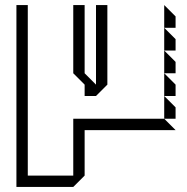

<svg xmlns="http://www.w3.org/2000/svg" viewBox="-20 -515 739 760"><path d="M630 -405V-495L675 -450V-405ZM630 -315V-405L675 -360V-315ZM630 -225V-315L675 -270V-225ZM630 -135V-225L675 -180V-135ZM315 -135V-180L270 -225V-495H315V-225L360 -180V-495H405V-180L360 -135ZM630 -45V-135L675 -90V-45ZM90 180H270V-45H630L675 0H315V180L270 225H45V-495H90Z"/></svg>

Font: Rubik Iso
Style: Regular
Weight: 400
Designer: Hubert and Fischer, NaN
Foundry: Hubert and Fischer, NaN
Version: Version 2.200